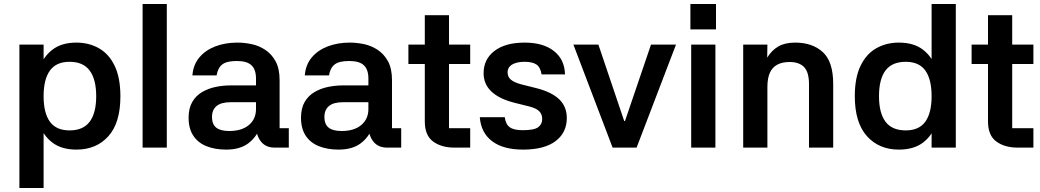

<svg xmlns="http://www.w3.org/2000/svg" viewBox="-20 -738 5199 960"><path d="M198 -515V202H77V-515ZM362 10Q288 10 242 -25Q196 -60 175 -120.5Q154 -181 154 -256Q154 -333 175 -393.5Q196 -454 242 -489.5Q288 -525 362 -525Q425 -525 475 -496.5Q525 -468 553.5 -408.5Q582 -349 582 -256Q582 -124 522 -57Q462 10 362 10ZM328 -86Q396 -86 428.5 -129.5Q461 -173 461 -257Q461 -341 428.5 -385Q396 -429 328 -429Q261 -429 229.5 -385Q198 -341 198 -257Q198 -173 229.5 -129.5Q261 -86 328 -86Z M814 0H693V-718H814Z M1424 0H1353Q1309 0 1285 -30Q1261 -60 1259 -110L1283 -108Q1265 -55 1223 -22.5Q1181 10 1111 10Q1055 10 1012.5 -7Q970 -24 946.5 -59.5Q923 -95 923 -149Q923 -197 941.5 -228.5Q960 -260 991 -278Q1022 -296 1059 -303.5Q1096 -311 1133 -311H1260V-345Q1260 -390 1237.5 -411.5Q1215 -433 1164 -433Q1113 -433 1091 -415.5Q1069 -398 1063 -361H942Q946 -414 976.5 -450.5Q1007 -487 1056.5 -506Q1106 -525 1167 -525Q1201 -525 1237.5 -517.5Q1274 -510 1306 -489Q1338 -468 1358 -431.5Q1378 -395 1378 -337V-97H1424ZM1040 -153Q1040 -117 1061 -100Q1082 -83 1126 -83Q1189 -83 1224.5 -113Q1260 -143 1260 -193V-227H1134Q1086 -227 1063 -208Q1040 -189 1040 -153Z M1986 0H1915Q1871 0 1847 -30Q1823 -60 1821 -110L1845 -108Q1827 -55 1785 -22.5Q1743 10 1673 10Q1617 10 1574.5 -7Q1532 -24 1508.5 -59.5Q1485 -95 1485 -149Q1485 -197 1503.5 -228.5Q1522 -260 1553 -278Q1584 -296 1621 -303.5Q1658 -311 1695 -311H1822V-345Q1822 -390 1799.5 -411.5Q1777 -433 1726 -433Q1675 -433 1653 -415.5Q1631 -398 1625 -361H1504Q1508 -414 1538.5 -450.5Q1569 -487 1618.5 -506Q1668 -525 1729 -525Q1763 -525 1799.5 -517.5Q1836 -510 1868 -489Q1900 -468 1920 -431.5Q1940 -395 1940 -337V-97H1986ZM1602 -153Q1602 -117 1623 -100Q1644 -83 1688 -83Q1751 -83 1786.5 -113Q1822 -143 1822 -193V-227H1696Q1648 -227 1625 -208Q1602 -189 1602 -153Z M2331 -418H2225V-97H2331V0H2251Q2187 0 2145.5 -30.5Q2104 -61 2104 -131V-418H2022V-515H2104V-662H2225V-515H2331Z M2688 -366Q2682 -402 2662 -415.5Q2642 -429 2603 -429Q2564 -429 2541 -415.5Q2518 -402 2518 -376Q2518 -354 2534 -340Q2550 -326 2587 -316L2659 -298Q2736 -279 2775 -242.5Q2814 -206 2814 -148Q2814 -75 2758 -32.5Q2702 10 2595 10Q2496 10 2440.5 -32Q2385 -74 2379 -152H2504Q2508 -117 2528.5 -102Q2549 -87 2593 -87Q2651 -87 2671 -102Q2691 -117 2691 -143Q2691 -167 2676 -182Q2661 -197 2625 -206L2553 -224Q2477 -243 2437.5 -280Q2398 -317 2398 -372Q2398 -442 2452.5 -483.5Q2507 -525 2603 -525Q2696 -525 2749.5 -483Q2803 -441 2805 -366Z M3163 0H3043L2847 -515H2972L3101 -133H3105L3235 -515H3360Z M3557 -515V0H3436V-515ZM3432 -718H3560V-591H3432Z M3817 0H3696V-515H3817L3816 -450Q3839 -487 3872 -506Q3905 -525 3956 -525Q4042 -525 4094 -477.5Q4146 -430 4146 -318V0H4025V-317Q4025 -377 4000.5 -402.5Q3976 -428 3928 -428Q3892 -428 3867 -415Q3842 -402 3829.5 -374.5Q3817 -347 3817 -303Z M4638 -718H4759V0H4638ZM4474 10Q4375 10 4314.5 -57.5Q4254 -125 4254 -257Q4254 -350 4283 -409.5Q4312 -469 4362 -497Q4412 -525 4474 -525Q4549 -525 4595 -489.5Q4641 -454 4661.5 -393.5Q4682 -333 4682 -257Q4682 -181 4661.5 -120.5Q4641 -60 4595 -25Q4549 10 4474 10ZM4509 -86Q4575 -86 4606.5 -129.5Q4638 -173 4638 -257Q4638 -342 4606.5 -385.5Q4575 -429 4509 -429Q4440 -429 4407.5 -385.5Q4375 -342 4375 -257Q4375 -173 4407.5 -129.5Q4440 -86 4509 -86Z M5147 -418H5041V-97H5147V0H5067Q5003 0 4961.5 -30.5Q4920 -61 4920 -131V-418H4838V-515H4920V-662H5041V-515H5147Z"/></svg>

Font: Asta Sans
Style: Bold
Weight: 700
Designer: 42dot
Version: Version 1.000